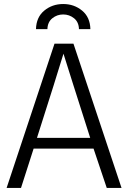

<svg xmlns="http://www.w3.org/2000/svg" viewBox="-20 -931 635 951"><path d="M12.7 0ZM427.7 -786.6H371.1Q370.1 -821.8 346.7 -840.6Q323.2 -859.4 293 -859.4Q262.7 -859.4 239.3 -840.6Q215.8 -821.8 214.8 -786.6H158.2Q159.7 -845.7 199.2 -878.4Q238.8 -911.1 293 -911.1Q347.2 -911.1 386.7 -878.4Q426.3 -845.7 427.7 -786.6ZM12.7 0 250 -714.8H343.8L582 0H508.8L443.4 -194.8H146.5L84 0ZM294.4 -665Q287.1 -642.6 270.3 -587.6Q253.4 -532.7 245.6 -507.8L163.1 -248H426.8L343.8 -508.3Q315.4 -596.2 294.4 -665Z"/></svg>

Font: Pontano Sans
Style: Regular
Weight: 400
Foundry: vernon adams
Version: 1.0